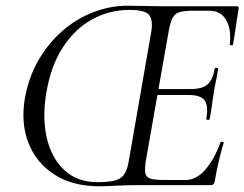

<svg xmlns="http://www.w3.org/2000/svg" viewBox="-20 -647 854 671"><path d="M326.8 4Q234 4 170.5 -36.7Q107 -77.4 79.7 -146.8Q52.4 -216.2 66.8 -302.6Q80 -377.2 114.7 -437Q149.4 -496.8 198.7 -539.5Q248 -582.2 306.7 -604.6Q365.4 -627 425.8 -627Q451.6 -627 488.1 -626Q524.6 -625 555.6 -625H807.8Q815.8 -625 813.8 -616Q810.8 -597.8 807.2 -574.2Q803.6 -550.6 800.4 -528.2Q797.2 -505.8 794.4 -491.6Q793.4 -487.6 787.9 -488.7Q782.4 -489.8 783.2 -492.6Q788.8 -545.4 770.1 -577.5Q751.4 -609.6 709.8 -609.6H656Q624 -609.6 607.7 -604.7Q591.4 -599.8 583.8 -585.6Q576.2 -571.4 570.4 -543L489.6 -85Q485.4 -57 487.8 -42.5Q490.2 -28 505.4 -23Q520.6 -18 552 -18H628.2Q666.4 -18 697.9 -54.5Q729.4 -91 750.4 -149.4Q751.6 -152.4 757.5 -151.3Q763.4 -150.2 761.6 -147.4Q753.2 -120.8 744.6 -83.7Q736 -46.6 730.8 -15Q729.6 -7 726.1 -3.5Q722.6 0 714.6 0H450.8Q420.6 0 386.2 2Q351.8 4 326.8 4ZM319.8 -10.4Q355.2 -10.4 377.6 -15.1Q400 -19.8 412.3 -35.4Q424.6 -51 429.6 -82L507.8 -531Q515.8 -574 502.4 -593.2Q489 -612.4 432.8 -612.4Q362.6 -612.4 302.3 -579.4Q242 -546.4 200.1 -482.2Q158.2 -418 142.2 -324.6Q127 -236.2 143.5 -165.2Q160 -94.2 205 -52.3Q250 -10.4 319.8 -10.4ZM713 -231.6Q712 -227.6 706 -228.1Q700 -228.6 701 -232.6Q709 -277.4 695.1 -296.2Q681.2 -315 639.8 -315H503.6L505.8 -335.8H646.8Q686.2 -335.8 704.9 -351.7Q723.6 -367.6 730 -406.2Q731 -410.4 737 -409.9Q743 -409.4 742 -404.4Q737.8 -375.6 733.8 -359.5Q729.8 -343.4 727.6 -325Q723.6 -302.4 720.8 -280.3Q718 -258.2 713 -231.6Z"/></svg>

Font: Cormorant Garamond Light
Style: Italic
Weight: 300
Italic angle: -10°
Designer: Christian Thalmann (Catharsis Fonts)
Foundry: Catharsis Fonts
Version: Version 4.001